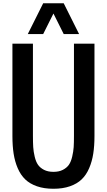

<svg xmlns="http://www.w3.org/2000/svg" viewBox="-20 -1141 651 1170"><path d="M305.7 -1058.6 243.2 -933.6H149.4L243.2 -1121.1H368.2L461.9 -933.6H368.2ZM555.7 -312.5Q555.7 -252.4 548.3 -204.8Q541 -157.2 523.4 -116.2Q505.9 -75.2 477.8 -48.1Q449.7 -21 406.2 -5.9Q362.8 9.3 305.7 9.3Q248.5 9.3 205.1 -5.9Q161.6 -21 133.5 -48.1Q105.5 -75.2 87.9 -116.2Q70.3 -157.2 63 -204.8Q55.7 -252.4 55.7 -312.5V-875H180.7V-312.5Q180.7 -272 182.4 -244.6Q184.1 -217.3 191.4 -186.3Q198.7 -155.3 211.7 -136.7Q224.6 -118.2 248.3 -106Q272 -93.8 305.7 -93.8Q339.4 -93.8 363 -106Q386.7 -118.2 399.7 -136.7Q412.6 -155.3 419.9 -186.3Q427.2 -217.3 429 -244.6Q430.7 -272 430.7 -312.5V-875H555.7Z"/></svg>

Font: Oswald
Style: Stencbab
Weight: 400
Designer: Mathieu Le Lay
Foundry: Mathieu Le Lay
Version: Version 1.000